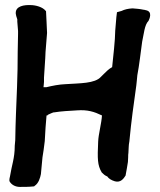

<svg xmlns="http://www.w3.org/2000/svg" viewBox="-20 -729 629 755"><path d="M17 -17C24 -3 40 6 58 6C76 6 94 6 112 4H114L116 2C132 -8 138 -30 141 -45V-46L147 -110C150 -126 153 -150 156 -174C158 -210 160 -247 163 -275H166L169 -278C169 -278 192 -289 192 -287C223 -292 251 -293 283 -295C324 -298 350 -290 381 -275C379 -243 367 -201 366 -172C363 -104 363 -80 380 -51C387 -44 392 -39 402 -35C407 -27 418 -20 432 -16C454 -10 466 -26 474 -39V-40C475 -42 483 -92 483 -92L484 -111C484 -118 484 -123 485 -128V-129L486 -149C486 -155 487 -164 489 -175V-176C496 -251 506 -322 516 -393C517 -405 519 -418 520 -433C528 -474 533 -523 539 -565C546 -596 548 -631 564 -647C567 -653 582 -684 553 -689C552 -689 548 -691 543 -691C530 -694 514 -695 502 -696H500C484 -695 470 -692 458 -686L440 -681C436 -655 436 -634 433 -607V-606C433 -574 425 -503 421 -465C409 -459 397 -447 388 -438L377 -427C353 -400 294 -402 237 -398C212 -397 187 -392 162 -386H151C151 -390 153 -398 153 -407V-424C155 -449 156 -473 158 -501V-502C158 -508 159 -515 159 -524L165 -599V-601C164 -614 164 -630 163 -644L161 -685L159 -687C148 -701 121 -709 100 -709C77 -710 40 -706 42 -676V-675C43 -669 44 -664 48 -653V-644C49 -632 50 -622 51 -607V-596C50 -547 49 -504 49 -457C48 -435 48 -412 47 -387C44 -309 41 -250 40 -178C39 -171 39 -162 38 -156V-155C38 -107 26 -79 19 -34C18 -32 17 -24 17 -23Z"/></svg>

Font: Vapor
Style: Bd
Weight: 700
Foundry: Cannot Into Space Fonts
Version: Version 0.179